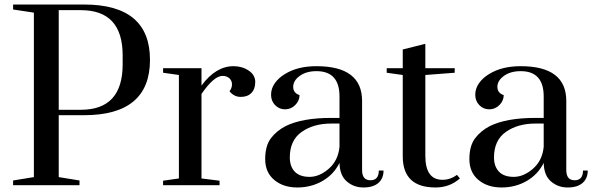

<svg xmlns="http://www.w3.org/2000/svg" viewBox="-20 -820 2622 850"><path d="M352 -310H240V-36L332 -21V0H38V-21L130 -36V-764L38 -778V-800H352Q644 -800 644 -555Q644 -310 352 -310ZM338 -775H240V-334H338Q523 -334 523 -535V-575Q523 -775 338 -775Z M702 0V-20L772 -30V-488L702 -498V-518H872V-441Q935 -527 1014 -527Q1052 -527 1081 -507.5Q1110 -488 1110 -457Q1110 -426 1093 -408.5Q1076 -391 1046 -391Q1016 -391 996 -416Q1007 -430 1007 -446.5Q1007 -463 995.5 -473.5Q984 -484 965 -484Q927 -484 872 -404V-30L952 -20V0Z M1483 -99Q1458 -48 1408 -19Q1358 10 1296 10Q1234 10 1194 -23.5Q1154 -57 1154 -115.5Q1154 -174 1179 -207.5Q1204 -241 1245 -262Q1318 -298 1446 -298H1483V-393Q1483 -505 1381 -505Q1336 -505 1307 -484Q1278 -463 1278 -435.5Q1278 -408 1306 -399Q1306 -374 1287 -355Q1268 -336 1242 -336Q1216 -336 1198 -354.5Q1180 -373 1180 -400.5Q1180 -428 1196.5 -451.5Q1213 -475 1241 -492Q1297 -527 1381 -527Q1583 -527 1583 -373V-67Q1583 -22 1620 -22Q1657 -22 1657 -65H1678Q1678 -30 1655 -10Q1632 10 1589 10Q1546 10 1515 -17Q1484 -44 1483 -99ZM1483 -170V-273H1446Q1368 -273 1315.5 -236Q1263 -199 1263 -123Q1263 -83 1285 -60Q1307 -37 1350.5 -37Q1394 -37 1435.5 -73Q1477 -109 1483 -170Z M1993 -518V-498L1863 -488V-130Q1863 -24 1939 -24Q1974 -24 2003 -46L2016 -30Q1971 10 1908 10Q1763 10 1763 -128V-488L1692 -498V-518H1763V-601L1863 -626V-518Z M2387 -99Q2362 -48 2312 -19Q2262 10 2200 10Q2138 10 2098 -23.5Q2058 -57 2058 -115.5Q2058 -174 2083 -207.5Q2108 -241 2149 -262Q2222 -298 2350 -298H2387V-393Q2387 -505 2285 -505Q2240 -505 2211 -484Q2182 -463 2182 -435.5Q2182 -408 2210 -399Q2210 -374 2191 -355Q2172 -336 2146 -336Q2120 -336 2102 -354.5Q2084 -373 2084 -400.5Q2084 -428 2100.5 -451.5Q2117 -475 2145 -492Q2201 -527 2285 -527Q2487 -527 2487 -373V-67Q2487 -22 2524 -22Q2561 -22 2561 -65H2582Q2582 -30 2559 -10Q2536 10 2493 10Q2450 10 2419 -17Q2388 -44 2387 -99ZM2387 -170V-273H2350Q2272 -273 2219.5 -236Q2167 -199 2167 -123Q2167 -83 2189 -60Q2211 -37 2254.5 -37Q2298 -37 2339.5 -73Q2381 -109 2387 -170Z"/></svg>

Font: Prata
Style: Regular
Weight: 400
Designer: Cyreal (www.cyreal.org)
Foundry: Cyreal (www.cyreal.org)
Version: Version 1.010